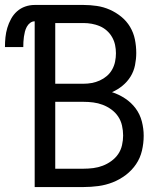

<svg xmlns="http://www.w3.org/2000/svg" viewBox="-52 -755 672 775"><path d="M88 0V-669Q78 -669 69.5 -662.5Q61 -656 56 -646.5Q51 -637 48.5 -627Q46 -617 44.5 -606.5Q43 -596 42.5 -585.5Q42 -575 42 -565H-32Q-32 -585 -30 -604.5Q-28 -624 -22.5 -642.5Q-17 -661 -7.5 -678.5Q2 -696 16.5 -709Q31 -722 49.5 -728.5Q68 -735 88 -735H285Q312 -735 339 -731Q366 -727 391 -716Q416 -705 437.5 -687.5Q459 -670 473 -646.5Q487 -623 492.5 -596Q498 -569 498 -541Q498 -517 493 -492Q488 -467 475 -446Q462 -425 442.5 -409Q423 -393 400 -383Q428 -374 453 -357.5Q478 -341 495.5 -317.5Q513 -294 520.5 -265Q528 -236 528 -207Q528 -177 521 -147Q514 -117 497 -92Q480 -67 455.5 -48.5Q431 -30 403 -19Q375 -8 345 -4Q315 0 285 0ZM171 -417H285Q302 -417 318.5 -420Q335 -423 350.5 -430Q366 -437 379 -448Q392 -459 400.5 -474Q409 -489 412.5 -506Q416 -523 416 -540Q416 -557 412.5 -573.5Q409 -590 400.5 -605Q392 -620 379 -631.5Q366 -643 350.5 -649.5Q335 -656 318.5 -659Q302 -662 285 -662H171ZM171 -74H285Q305 -74 324.5 -76.5Q344 -79 362.5 -86Q381 -93 397.5 -105Q414 -117 425 -133Q436 -149 440.5 -169Q445 -189 445 -208Q445 -228 440.5 -248Q436 -268 425 -284.5Q414 -301 397.5 -313Q381 -325 362.5 -332Q344 -339 324.5 -341.5Q305 -344 285 -344H171Z"/></svg>

Font: Iosevka SS04 Extended
Style: Regular
Weight: 400
Width: 7
Monospace: yes
Designer: Belleve Invis
Foundry: Belleve Invis
Version: Version 19.0.0; ttfautohint (v1.8.4)